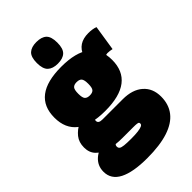

<svg xmlns="http://www.w3.org/2000/svg" viewBox="-292 -875 1193 1193"><g transform="rotate(-45 304.5 -279.0)"><path d="M257 220Q133 220 68.5 187Q4 154 4 87Q4 60 14 38Q24 16 43.5 -1Q63 -18 91 -29L191 10Q185 14 181 17.5Q177 21 175 25Q173 29 173 35Q173 47 181 53Q189 59 210.5 61.5Q232 64 272 64Q308 64 331.5 61Q355 58 366.5 52.5Q378 47 378 38Q378 31 375.5 28Q373 25 362.5 23.5Q352 22 329 22H236Q173 22 125.5 9Q78 -4 51.5 -32Q25 -60 25 -105Q25 -151 49.5 -181.5Q74 -212 112 -231L218 -207Q205 -198 199.5 -190Q194 -182 194 -170Q194 -158 203 -152.5Q212 -147 230 -147H407Q492 -147 540 -105Q588 -63 588 10Q588 78 551.5 125Q515 172 441.5 196Q368 220 257 220ZM280 -172Q153 -172 89.5 -221Q26 -270 26 -366Q26 -463 89.5 -511.5Q153 -560 280 -560Q407 -560 470.5 -511.5Q534 -463 534 -366Q534 -270 470.5 -221Q407 -172 280 -172ZM280 -308Q303 -308 313.5 -319.5Q324 -331 324 -366Q324 -402 313.5 -413.5Q303 -425 280 -425Q257 -425 246.5 -413.5Q236 -402 236 -366Q236 -331 246.5 -319.5Q257 -308 280 -308ZM508 -396 426 -509Q441 -550 471 -569.5Q501 -589 547 -589Q565 -589 581 -586.5Q597 -584 609 -579L583 -412Q574 -414 564 -415.5Q554 -417 543 -417Q533 -417 524 -412Q515 -407 508 -396ZM279 -588Q235 -588 212 -609.5Q189 -631 189 -683Q189 -736 212 -757Q235 -778 279 -778Q324 -778 346.5 -757Q369 -736 369 -683Q369 -631 346.5 -609.5Q324 -588 279 -588Z"/></g></svg>

Font: Georama ExtraCondensed Thin Black
Style: Regular
Weight: 900
Version: Version 1.001